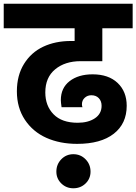

<svg xmlns="http://www.w3.org/2000/svg" viewBox="-37 -760 729 1026"><path d="M-17.1 -608.9V-740.2H671.9V-608.9H509.8V-433.1H394Q310.5 -433.1 257.8 -389.6Q205.1 -346.2 205.1 -266.1Q205.1 -194.3 249.3 -149.2Q293.5 -104 377.9 -104Q434.1 -104 470 -127.9Q505.9 -151.9 505.9 -194.8Q505.9 -219.7 491 -235.4Q476.1 -251 451.2 -251Q430.2 -251 415.5 -237.3Q400.9 -223.6 400.9 -203.1Q400.9 -192.9 403.8 -187H292Q288.1 -213.4 288.1 -225.1Q288.1 -290 335 -326.4Q381.8 -362.8 458 -362.8Q543 -362.8 591.6 -316.7Q640.1 -270.5 640.1 -194.8Q640.1 -99.1 570.8 -45.2Q501.5 8.8 375 8.8Q283.2 8.8 210.9 -23.4Q138.7 -55.7 95.9 -120.1Q53.2 -184.6 53.2 -272Q53.2 -356.9 91.3 -418.5Q129.4 -480 194.1 -510.5Q258.8 -541 342.8 -541H361.8V-608.9ZM355 246.1Q316.9 246.1 290.5 220.2Q264.2 194.3 264.2 157.2Q264.2 118.2 290.5 91.1Q316.9 64 355 64Q393.6 64 420.2 91.1Q446.8 118.2 446.8 157.2Q446.8 194.8 420.2 220.5Q393.6 246.1 355 246.1Z"/></svg>

Font: SVN-Poppins
Style: Bold
Weight: 700
Designer: Ninad Kale (Devanagari), Jonny Pinhorn (Latin)
Foundry: Indian Type Foundry
Version: Version 3.200;PS 1.000;hotconv 16.6.54;makeotf.lib2.5.65590